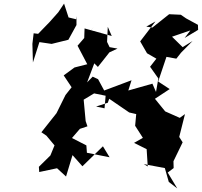

<svg xmlns="http://www.w3.org/2000/svg" viewBox="-20 -923 1121 1067"><path d="M514 -331 579 -352 587 -374 698 -298 737 -289 731 -224 774 -157 725 -129 795 -94 801 2 779 -11 896 11 918 88 965 124 912 36 945 11 944 -27 995 -132 976 -162 1008 -289 979 -268 898 -304 841 -374 923 -428 859 -470 905 -607 960 -597 986 -630 1050 -695 995 -661 936 -719 1038 -754 1006 -712 1081 -757 1080 -785 1014 -821 985 -841 920 -844 827 -770 793 -775 844 -804 759 -693 797 -627 849 -597 814 -552 860 -487 847 -412 827 -458 693 -420 711 -477 559 -420 525 -483 495 -497 464 -465 504 -571 524 -551 588 -632 633 -653 589 -661 575 -690 579 -774 601 -723 450 -765 448 -710 502 -774 411 -669 465 -566 394 -548 334 -504 378 -438 344 -395 294 -294 210 -188 238 -169 283 -115 260 -59 196 4 198 33 297 12 347 58 383 -61 438 1 552 -110 589 -49 463 -74 460 -115 380 -156 424 -207 466 -221 456 -250 445 -369 503 -404 567 -391 561 -321ZM167 -738 160 -679 163 -576 199 -689 267 -679 360 -702 405 -784V-833L407 -815L361 -826L336 -903L304 -855L256 -801L192 -735Z"/></svg>

Font: Hussar Lance
Style: ExBdObl
Weight: 700
Foundry: Cannot Into Space Fonts, PlusOne Fonts
Version: Version 2.270